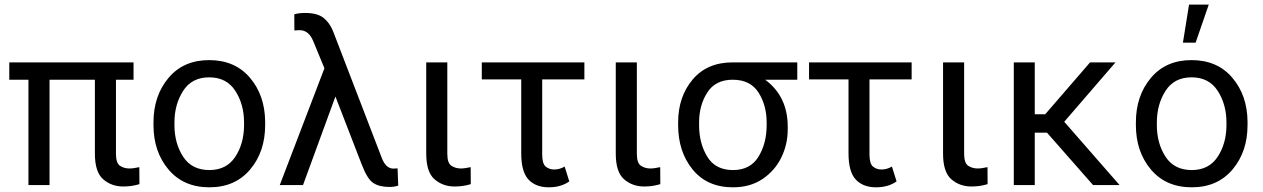

<svg xmlns="http://www.w3.org/2000/svg" viewBox="-20 -797 5438 827"><path d="M20 -453.6V-528.3H555.2V-453.6H479.5V-134.8Q479.5 -94.2 497.1 -82.8Q514.6 -71.3 537.6 -71.3Q554.7 -71.3 580.1 -77.1L580.6 -3.9Q548.3 6.3 510.7 6.3Q460.4 6.3 424.6 -24.7Q388.7 -55.7 388.7 -135.3V-453.6H193.4V0H102.5V-453.6Z M641.1 -269.5Q641.1 -384.3 705.6 -461.2Q770 -538.1 880.9 -538.1Q991.7 -538.1 1056.2 -462.6Q1120.6 -387.2 1122.1 -274.4V-258.3Q1122.1 -143.6 1057.4 -66.9Q992.7 9.8 881.8 9.8Q770.5 9.8 705.8 -66.9Q641.1 -143.6 641.1 -258.3ZM731.4 -258.3Q731.4 -179.7 768.8 -122.1Q806.2 -64.5 881.8 -64.5Q955.6 -64.5 993.2 -121.3Q1030.8 -178.2 1031.2 -256.8V-269.5Q1031.2 -347.2 993.7 -405.5Q956.1 -463.9 880.9 -463.9Q806.2 -463.9 768.8 -405.5Q731.4 -347.2 731.4 -269.5Z M1695.3 2.4Q1679.2 8.3 1657.7 8.3Q1613.8 8.3 1587.9 -8.8Q1562 -25.9 1538.1 -88.4L1424.8 -381.3L1285.2 0H1185.1L1377.4 -502.9L1329.1 -620.1Q1309.6 -667 1271 -667L1248 -666L1247.6 -735.4Q1267.1 -741.2 1294.4 -741.2Q1347.2 -741.2 1374 -719.7Q1400.9 -698.2 1415.5 -660.2L1624.5 -116.7Q1642.1 -70.8 1674.3 -70.8L1692.4 -71.8Z M1815.9 -528.3H1906.7V-134.8Q1906.7 -94.2 1924.6 -82.8Q1942.4 -71.3 1964.8 -71.3Q1981.9 -71.3 2007.3 -77.1L2007.8 -3.9Q1975.6 6.3 1938 6.3Q1887.7 6.3 1851.8 -24.7Q1815.9 -55.7 1815.9 -135.3Z M2055.2 -455.1V-528.3H2497.1V-455.1H2315.4V-131.8Q2315.4 -91.8 2330.8 -79.3Q2346.2 -66.9 2366.7 -66.9Q2390.6 -66.9 2412.1 -79.6L2432.1 -15.6Q2396 9.8 2343.8 9.8Q2287.6 9.8 2256.3 -23.7Q2225.1 -57.1 2225.1 -136.7V-455.1Z M2632.3 -528.3H2723.1V-134.8Q2723.1 -94.2 2741 -82.8Q2758.8 -71.3 2781.2 -71.3Q2798.3 -71.3 2823.7 -77.1L2824.2 -3.9Q2792 6.3 2754.4 6.3Q2704.1 6.3 2668.2 -24.7Q2632.3 -55.7 2632.3 -135.3Z M2900.9 -269.5Q2900.9 -379.9 2963.1 -454.1Q3025.4 -528.3 3135.7 -528.3H3414.1V-453.6H3275.9Q3373 -381.8 3373 -251V-240.2Q3373 -174.8 3345 -117.9Q3316.9 -61 3263.9 -25.6Q3210.9 9.8 3137.2 9.8Q3025.9 9.8 2963.4 -66.9Q2900.9 -143.6 2900.9 -258.3ZM2991.2 -258.3Q2991.2 -179.7 3026.4 -122.1Q3061.5 -64.5 3137.2 -64.5Q3211.9 -64.5 3247.1 -122.1Q3282.2 -179.7 3282.2 -258.3V-269.5Q3282.2 -343.3 3247.1 -398.4Q3211.9 -453.6 3136.2 -453.6Q3062 -453.6 3026.9 -399.2Q2991.7 -344.7 2991.2 -271.5Z M3464.8 -455.1V-528.3H3906.7V-455.1H3725.1V-131.8Q3725.1 -91.8 3740.5 -79.3Q3755.9 -66.9 3776.4 -66.9Q3800.3 -66.9 3821.8 -79.6L3841.8 -15.6Q3805.7 9.8 3753.4 9.8Q3697.3 9.8 3666 -23.7Q3634.8 -57.1 3634.8 -136.7V-455.1Z M4042 -528.3H4132.8V-134.8Q4132.8 -94.2 4150.6 -82.8Q4168.5 -71.3 4190.9 -71.3Q4208 -71.3 4233.4 -77.1L4233.9 -3.9Q4201.7 6.3 4164.1 6.3Q4113.8 6.3 4077.9 -24.7Q4042 -55.7 4042 -135.3Z M4688 0 4489.7 -225.6H4437V0H4346.7V-528.3H4437V-304.7H4481.9L4675.3 -528.3H4784.7L4564 -272.5L4802.2 0Z M4872.6 -269.5Q4872.6 -384.3 4937 -461.2Q5001.5 -538.1 5112.3 -538.1Q5223.1 -538.1 5287.6 -462.6Q5352.1 -387.2 5353.5 -274.4V-258.3Q5353.5 -143.6 5288.8 -66.9Q5224.1 9.8 5113.3 9.8Q5002 9.8 4937.3 -66.9Q4872.6 -143.6 4872.6 -258.3ZM4962.9 -258.3Q4962.9 -179.7 5000.2 -122.1Q5037.6 -64.5 5113.3 -64.5Q5187 -64.5 5224.6 -121.3Q5262.2 -178.2 5262.7 -256.8V-269.5Q5262.7 -347.2 5225.1 -405.5Q5187.5 -463.9 5112.3 -463.9Q5037.6 -463.9 5000.2 -405.5Q4962.9 -347.2 4962.9 -269.5ZM5075.2 -613.3 5101.6 -777.3H5186.5L5129.9 -613.3Z"/></svg>

Font: Roboto21382017
Style: Regular
Weight: 400
Designer: Christian Robertson
Foundry: Google
Version: Version 2.138; 2017